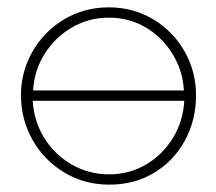

<svg xmlns="http://www.w3.org/2000/svg" viewBox="-20 -486 586 522"><path d="M513 -227Q513 -160 483 -104.5Q453 -49 399.5 -16.5Q346 16 277 16Q209 16 154 -17.5Q99 -51 68 -106.5Q37 -162 37 -227Q37 -291 68.5 -346Q100 -401 154.5 -433.5Q209 -466 276 -466Q342 -466 396.5 -433.5Q451 -401 482 -346Q513 -291 513 -227ZM70 -240H480Q477 -294 449 -339.5Q421 -385 376 -411.5Q331 -438 276 -438Q221 -438 175 -411Q129 -384 101 -339Q73 -294 70 -240ZM481 -212H69Q72 -157 100 -111.5Q128 -66 174.5 -39Q221 -12 277 -12Q332 -12 377.5 -39Q423 -66 450.5 -111.5Q478 -157 481 -212Z"/></svg>

Font: Poiret One
Style: Regular
Weight: 400
Designer: Denis Masharov (denis.masharov@gmail.com), Cyreal (Charset Expansion)
Foundry: Denis Masharov
Version: Version 1.101